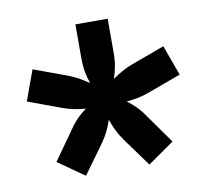

<svg xmlns="http://www.w3.org/2000/svg" viewBox="-64 -691 728 668"><g transform="rotate(-10 300.0 -357.5)"><path d="M188 -95 262 -197C281 -224 291 -247 300 -273C309 -247 319 -224 338 -197L412 -95L505 -160L432 -263C413 -291 395 -308 372 -325C400 -327 426 -332 453 -342L570 -385L531 -492L414 -449C387 -439 365 -426 342 -410C351 -437 357 -463 357 -501V-620H243V-501C243 -463 249 -437 258 -410C235 -426 213 -439 186 -449L69 -492L30 -385L147 -342C174 -332 200 -327 228 -325C205 -308 187 -291 168 -263L95 -160Z"/></g></svg>

Font: JetBrains Mono ExtraBold
Style: Regular
Weight: 800
Monospace: yes
Designer: Philipp Nurullin, Konstantin Bulenkov
Foundry: JetBrains
Version: Version 2.305